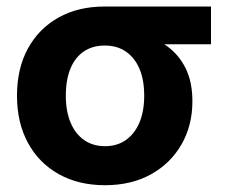

<svg xmlns="http://www.w3.org/2000/svg" viewBox="-20 -542 672 574"><path d="M293.9 11.7Q214.8 11.7 155.5 -21.5Q96.2 -54.7 63.5 -115Q30.8 -175.3 30.8 -255.9Q30.8 -336.9 63.2 -396.5Q95.7 -456.1 154.5 -489.3Q213.4 -522.5 292.5 -522.5H610.8V-409.7H390.6L292.5 -405.8Q256.8 -405.8 230.7 -388.2Q204.6 -370.6 190.7 -337.2Q176.8 -303.7 176.8 -255.9Q176.8 -209 191.2 -175Q205.6 -141.1 231.9 -123Q258.3 -105 293.9 -105Q330.1 -105 356.2 -123.3Q382.3 -141.6 396.7 -175.3Q411.1 -209 411.1 -255.9Q411.1 -303.7 396.7 -336.9Q382.3 -370.1 356.2 -387.9Q330.1 -405.8 293.9 -405.8V-454.6Q347.2 -454.6 394.5 -442.6Q441.9 -430.7 478 -405Q514.2 -379.4 534.7 -338.4Q555.2 -297.4 555.2 -239.3Q555.2 -167 522.7 -110.4Q490.2 -53.7 431.6 -21Q373 11.7 293.9 11.7Z"/></svg>

Font: Inter 28pt
Style: Bold
Weight: 700
Designer: Rasmus Andersson
Foundry: rsms
Version: Version 4.001;git-66647c0bb